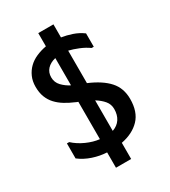

<svg xmlns="http://www.w3.org/2000/svg" viewBox="-200 -859 900 1019"><g transform="rotate(-30 250.0 -349.5)"><path d="M203 -762H296V-682Q328 -677 360.5 -666Q393 -655 422 -634V-552H409Q384 -570 352 -583Q320 -596 294 -602V-403Q372 -370 411.5 -326Q451 -282 451 -216Q451 -137 409.5 -93.5Q368 -50 296 -36V63H203V-31Q161 -33 118.5 -47Q76 -61 42 -87V-179H56Q85 -152 126 -133.5Q167 -115 205 -111V-340Q202 -341 197.5 -342.5Q193 -344 190 -346Q159 -359 133 -375Q107 -391 88 -411.5Q69 -432 58.5 -459Q48 -486 48 -522Q48 -556 60 -583Q72 -610 92.5 -630Q113 -650 141.5 -662.5Q170 -675 203 -681ZM215 -602Q182 -594 163.5 -574Q145 -554 145 -524Q145 -493 166 -471Q187 -449 215 -435ZM351 -212Q351 -241 333 -262.5Q315 -284 286 -302V-115Q318 -126 334.5 -151Q351 -176 351 -212Z"/></g></svg>

Font: D2Coding
Style: Bold
Weight: 700
Monospace: yes
Designer: Yong-Rak Park; Jeong-Hwan Yoon; Sang-Min Lee;
Foundry: NHN Corporation
Version: Version 1.3.2; Build 20180524